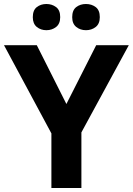

<svg xmlns="http://www.w3.org/2000/svg" viewBox="-20 -940 664 960"><path d="M312 -420 461 -714H624L387 -278V0H237V-273L0 -714H164ZM144 -854Q144 -889 164 -904.5Q184 -920 211.9 -920Q239.8 -920 260.4 -904.6Q281 -889.2 281 -854.4Q281 -821 260.4 -805Q239.8 -789 211.9 -789Q184 -789 164 -805.2Q144 -821.5 144 -854ZM341 -854Q341 -889 361.1 -904.5Q381.3 -920 409.6 -920Q438 -920 458.5 -904.6Q479 -889.2 479 -854.4Q479 -821 458.4 -805Q437.9 -789 410 -789Q381.5 -789 361.3 -805.2Q341 -821.5 341 -854Z"/></svg>

Font: Noto Sans Canadian Aboriginal
Style: Regular
Weight: 400
Designer: Monotype Design Team, Typotheque's Kevin King
Foundry: Monotype Imaging Inc.
Version: Version 2.002